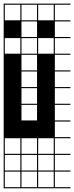

<svg xmlns="http://www.w3.org/2000/svg" viewBox="-20 -747 404 1046"><path d="M363.6 278.8H0V-727.3H363.6V-721.2H278.8V-636.4H363.6V-630.3H278.8V-545.5H363.6V-539.4H278.8V-454.5H363.6V-448.5H278.8V-363.6H363.6V-357.6H278.8V-272.7H363.6V-266.7H278.8V-181.8H363.6V-175.8H278.8V-90.9H363.6V-84.8H278.8V0H363.6V6.1H278.8V90.9H363.6V97H278.8V181.8H363.6V187.9H278.8V272.7H363.6ZM187.9 -636.4H272.7V-721.2H187.9ZM6.1 -636.4H90.9V-721.2H6.1ZM97 -636.4H181.8V-721.2H97ZM187.9 -545.5H272.7V-630.3H187.9ZM6.1 -545.5H90.9V-630.3H6.1ZM97 -545.5H181.8V-630.3H97ZM6.1 -454.5H90.9V-539.4H6.1ZM187.9 -454.5H272.7V-539.4H187.9ZM97 -454.5H181.8V-539.4H97ZM97 -363.6H181.8V-448.5H97ZM97 -272.7H181.8V-357.6H97ZM97 -181.8H181.8V-266.7H97ZM97 -90.9H181.8V-175.8H97ZM187.9 90.9H272.7V6.1H187.9ZM97 90.9H181.8V6.1H97ZM6.1 90.9H90.9V6.1H6.1ZM97 181.8H181.8V97H97ZM6.1 181.8H90.9V97H6.1ZM272.7 97H187.9V181.8H272.7ZM181.8 272.7V187.9H6.1V272.7H90.9V187.9H97V272.7ZM272.7 272.7V187.9H187.9V272.7ZM0 -636.4H90.9V-545.5H0ZM181.8 -636.4H272.7V-545.5H181.8Z"/></svg>

Font: Micro 5 Charted
Style: Regular
Weight: 400
Designer: Sarah Cadigan-Fried
Version: Version 1.000; ttfautohint (v1.8.4.7-5d5b)